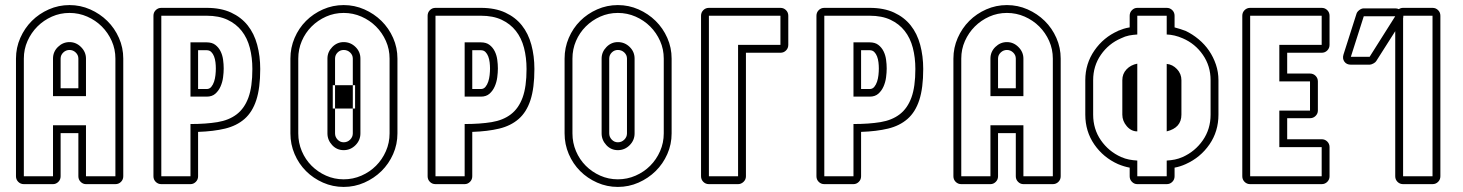

<svg xmlns="http://www.w3.org/2000/svg" viewBox="-20 -726 5767 757"><path d="M289 -201H219V-31Q219 -18 210 -9Q201 0 189 0H74Q61 0 52 -9Q43 -18 43 -31V-495Q43 -538 60 -576.5Q77 -615 105.5 -643.5Q134 -672 172.5 -689Q211 -706 254 -706Q297 -706 335.5 -689Q374 -672 403 -643.5Q432 -615 449 -576.5Q466 -538 466 -495V-31Q466 -18 457 -9Q448 0 435 0H319Q307 0 298 -9Q289 -18 289 -31ZM289 -378V-495Q289 -509 278.5 -519Q268 -529 254 -529Q240 -529 229.5 -519Q219 -509 219 -495V-378ZM189 -347V-495Q189 -522 208.5 -541Q228 -560 254 -560Q280 -560 299.5 -540.5Q319 -521 319 -495V-347ZM319 -31H435V-495Q435 -532 420.5 -564.5Q406 -597 381.5 -621.5Q357 -646 324 -660.5Q291 -675 254 -675Q217 -675 184.5 -660.5Q152 -646 127.5 -621.5Q103 -597 88.5 -564.5Q74 -532 74 -495V-31H189V-232H319Z M795 -695Q851 -695 891 -676.5Q931 -658 956.5 -626Q982 -594 994 -549.5Q1006 -505 1006 -454Q1006 -379 990.5 -331.5Q975 -284 944 -257Q913 -230 867.5 -219Q822 -208 761 -206V-31Q761 -18 752 -9Q743 0 731 0H616Q603 0 594 -9Q585 -18 585 -31V-664Q585 -677 594 -686Q603 -695 616 -695ZM761 -375H795Q806 -375 813 -383.5Q820 -392 824 -404Q828 -416 829.5 -430Q831 -444 831 -456Q831 -468 829.5 -480.5Q828 -493 824 -503.5Q820 -514 813 -521Q806 -528 795 -528H761ZM731 -559H795Q816 -559 829 -549Q842 -539 849.5 -524Q857 -509 859.5 -491Q862 -473 862 -456Q862 -440 859.5 -421Q857 -402 849.5 -385Q842 -368 829 -356.5Q816 -345 795 -345H731ZM616 -664V-31H731V-237Q792 -237 837.5 -244.5Q883 -252 913.5 -275.5Q944 -299 959.5 -341.5Q975 -384 975 -454Q975 -499 965 -537.5Q955 -576 933 -604Q911 -632 877 -648Q843 -664 795 -664Z M1335 -706Q1378 -706 1416.5 -689Q1455 -672 1484 -643.5Q1513 -615 1530 -576.5Q1547 -538 1547 -495V-200Q1547 -157 1530 -118.5Q1513 -80 1484 -51.5Q1455 -23 1416.5 -6Q1378 11 1335 11Q1292 11 1253.5 -6Q1215 -23 1186.5 -51.5Q1158 -80 1141.5 -118.5Q1125 -157 1125 -200V-495Q1125 -538 1141.5 -576.5Q1158 -615 1186.5 -643.5Q1215 -672 1253.5 -689Q1292 -706 1335 -706ZM1335 -675Q1298 -675 1265.5 -660.5Q1233 -646 1208.5 -621.5Q1184 -597 1170 -564.5Q1156 -532 1156 -495V-200Q1156 -163 1170 -130Q1184 -97 1208.5 -72.5Q1233 -48 1265.5 -33.5Q1298 -19 1335 -19Q1372 -19 1405 -33.5Q1438 -48 1462.5 -72.5Q1487 -97 1501.5 -130Q1516 -163 1516 -200V-495Q1516 -532 1501.5 -564.5Q1487 -597 1462.5 -621.5Q1438 -646 1405 -660.5Q1372 -675 1335 -675ZM1401 -200Q1401 -173 1381.5 -153.5Q1362 -134 1335 -134Q1308 -134 1289.5 -154Q1271 -174 1271 -200V-495Q1271 -521 1290 -540.5Q1309 -560 1335 -560Q1362 -560 1381.5 -541Q1401 -522 1401 -495ZM1292 -298H1301V-200Q1301 -186 1311 -175.5Q1321 -165 1335 -165Q1350 -165 1360.5 -175.5Q1371 -186 1371 -200V-298H1380V-390H1371V-495Q1371 -509 1360.5 -519Q1350 -529 1335 -529Q1321 -529 1311 -519Q1301 -509 1301 -495V-390H1292ZM1301 -390H1371V-298H1301Z M1876 -695Q1932 -695 1972 -676.5Q2012 -658 2037.5 -626Q2063 -594 2075 -549.5Q2087 -505 2087 -454Q2087 -379 2071.5 -331.5Q2056 -284 2025 -257Q1994 -230 1948.5 -219Q1903 -208 1842 -206V-31Q1842 -18 1833 -9Q1824 0 1812 0H1697Q1684 0 1675 -9Q1666 -18 1666 -31V-664Q1666 -677 1675 -686Q1684 -695 1697 -695ZM1842 -375H1876Q1887 -375 1894 -383.5Q1901 -392 1905 -404Q1909 -416 1910.5 -430Q1912 -444 1912 -456Q1912 -468 1910.5 -480.5Q1909 -493 1905 -503.5Q1901 -514 1894 -521Q1887 -528 1876 -528H1842ZM1812 -559H1876Q1897 -559 1910 -549Q1923 -539 1930.5 -524Q1938 -509 1940.5 -491Q1943 -473 1943 -456Q1943 -440 1940.5 -421Q1938 -402 1930.5 -385Q1923 -368 1910 -356.5Q1897 -345 1876 -345H1812ZM1697 -664V-31H1812V-237Q1873 -237 1918.5 -244.5Q1964 -252 1994.5 -275.5Q2025 -299 2040.5 -341.5Q2056 -384 2056 -454Q2056 -499 2046 -537.5Q2036 -576 2014 -604Q1992 -632 1958 -648Q1924 -664 1876 -664Z M2416 -706Q2459 -706 2497.5 -689Q2536 -672 2565 -643.5Q2594 -615 2611 -576.5Q2628 -538 2628 -495V-200Q2628 -157 2611 -118.5Q2594 -80 2565 -51.5Q2536 -23 2497.5 -6Q2459 11 2416 11Q2373 11 2334.5 -6Q2296 -23 2267.5 -51.5Q2239 -80 2222.5 -118.5Q2206 -157 2206 -200V-495Q2206 -538 2222.5 -576.5Q2239 -615 2267.5 -643.5Q2296 -672 2334.5 -689Q2373 -706 2416 -706ZM2452 -495Q2452 -509 2441.5 -519Q2431 -529 2416 -529Q2402 -529 2392 -519Q2382 -509 2382 -495V-200Q2382 -186 2392 -175.5Q2402 -165 2416 -165Q2431 -165 2441.5 -175.5Q2452 -186 2452 -200ZM2482 -200Q2482 -173 2462.5 -153.5Q2443 -134 2416 -134Q2389 -134 2370.5 -154Q2352 -174 2352 -200V-495Q2352 -521 2371 -540.5Q2390 -560 2416 -560Q2443 -560 2462.5 -541Q2482 -522 2482 -495ZM2416 -675Q2379 -675 2346.5 -660.5Q2314 -646 2289.5 -621.5Q2265 -597 2251 -564.5Q2237 -532 2237 -495V-200Q2237 -163 2251 -130Q2265 -97 2289.5 -72.5Q2314 -48 2346.5 -33.5Q2379 -19 2416 -19Q2453 -19 2486 -33.5Q2519 -48 2543.5 -72.5Q2568 -97 2582.5 -130Q2597 -163 2597 -200V-495Q2597 -532 2582.5 -564.5Q2568 -597 2543.5 -621.5Q2519 -646 2486 -660.5Q2453 -675 2416 -675Z M2921 -31Q2921 -18 2911.5 -9Q2902 0 2890 0H2775Q2762 0 2753 -9Q2744 -18 2744 -31V-664Q2744 -677 2753 -686Q2762 -695 2775 -695H3057Q3070 -695 3079 -686Q3088 -677 3088 -664V-549Q3088 -536 3079 -527Q3070 -518 3057 -518H2921ZM2890 -549H3057V-664H2775V-31H2890Z M3409 -695Q3465 -695 3505 -676.5Q3545 -658 3570.5 -626Q3596 -594 3608 -549.5Q3620 -505 3620 -454Q3620 -379 3604.5 -331.5Q3589 -284 3558 -257Q3527 -230 3481.5 -219Q3436 -208 3375 -206V-31Q3375 -18 3366 -9Q3357 0 3345 0H3230Q3217 0 3208 -9Q3199 -18 3199 -31V-664Q3199 -677 3208 -686Q3217 -695 3230 -695ZM3375 -375H3409Q3420 -375 3427 -383.5Q3434 -392 3438 -404Q3442 -416 3443.5 -430Q3445 -444 3445 -456Q3445 -468 3443.5 -480.5Q3442 -493 3438 -503.5Q3434 -514 3427 -521Q3420 -528 3409 -528H3375ZM3345 -559H3409Q3430 -559 3443 -549Q3456 -539 3463.5 -524Q3471 -509 3473.5 -491Q3476 -473 3476 -456Q3476 -440 3473.5 -421Q3471 -402 3463.5 -385Q3456 -368 3443 -356.5Q3430 -345 3409 -345H3345ZM3230 -664V-31H3345V-237Q3406 -237 3451.5 -244.5Q3497 -252 3527.5 -275.5Q3558 -299 3573.5 -341.5Q3589 -384 3589 -454Q3589 -499 3579 -537.5Q3569 -576 3547 -604Q3525 -632 3491 -648Q3457 -664 3409 -664Z M3985 -201H3915V-31Q3915 -18 3906 -9Q3897 0 3885 0H3770Q3757 0 3748 -9Q3739 -18 3739 -31V-495Q3739 -538 3756 -576.5Q3773 -615 3801.5 -643.5Q3830 -672 3868.5 -689Q3907 -706 3950 -706Q3993 -706 4031.5 -689Q4070 -672 4099 -643.5Q4128 -615 4145 -576.5Q4162 -538 4162 -495V-31Q4162 -18 4153 -9Q4144 0 4131 0H4015Q4003 0 3994 -9Q3985 -18 3985 -31ZM3985 -378V-495Q3985 -509 3974.5 -519Q3964 -529 3950 -529Q3936 -529 3925.5 -519Q3915 -509 3915 -495V-378ZM3885 -347V-495Q3885 -522 3904.5 -541Q3924 -560 3950 -560Q3976 -560 3995.5 -540.5Q4015 -521 4015 -495V-347ZM4015 -31H4131V-495Q4131 -532 4116.5 -564.5Q4102 -597 4077.5 -621.5Q4053 -646 4020 -660.5Q3987 -675 3950 -675Q3913 -675 3880.5 -660.5Q3848 -646 3823.5 -621.5Q3799 -597 3784.5 -564.5Q3770 -532 3770 -495V-31H3885V-232H4015Z M4464 0Q4452 0 4443 -9Q4434 -18 4434 -31V-65Q4412 -69 4388 -79Q4330 -105 4294.5 -156.5Q4259 -208 4259 -274V-410Q4259 -475 4295 -527Q4331 -579 4388 -604H4387Q4399 -609 4410 -612.5Q4421 -616 4434 -618V-664Q4434 -677 4443 -686Q4452 -695 4464 -695H4580Q4593 -695 4602 -686Q4611 -677 4611 -664V-618Q4622 -615 4633.5 -611.5Q4645 -608 4655 -604Q4682 -591 4706 -571Q4730 -551 4747 -526Q4764 -501 4774 -471.5Q4784 -442 4784 -410V-274Q4784 -208 4748.5 -156.5Q4713 -105 4655 -79Q4644 -74 4633 -70.5Q4622 -67 4611 -65V-31Q4611 -18 4602 -9Q4593 0 4580 0ZM4580 -31V-93Q4597 -94 4612 -97Q4627 -100 4643 -107Q4692 -129 4722.5 -173Q4753 -217 4753 -274V-410Q4753 -466 4722.5 -510Q4692 -554 4643 -575Q4611 -589 4580 -590V-664H4464V-590Q4447 -589 4431.5 -586Q4416 -583 4400 -575Q4351 -554 4320.5 -510Q4290 -466 4290 -410V-274Q4290 -217 4320.5 -173Q4351 -129 4400 -107Q4416 -100 4431.5 -97Q4447 -94 4464 -93V-31ZM4464 -208Q4440 -208 4422.5 -228.5Q4405 -249 4405 -274V-410Q4405 -435 4421.5 -452.5Q4438 -470 4464 -475ZM4580 -474Q4603 -472 4620.5 -453.5Q4638 -435 4638 -410V-274Q4638 -222 4580 -208Z M4909 0Q4896 0 4887 -9Q4878 -18 4878 -31V-664Q4878 -677 4887 -686Q4896 -695 4909 -695H5191Q5204 -695 5213 -686Q5222 -677 5222 -664V-549Q5222 -536 5213 -527Q5204 -518 5191 -518H5055V-436H5145Q5158 -436 5167 -427Q5176 -418 5176 -405V-290Q5176 -278 5167 -269Q5158 -260 5145 -260H5055V-177H5191Q5204 -177 5213 -168Q5222 -159 5222 -146V-31Q5222 -18 5213 -9Q5204 0 5191 0ZM5191 -31V-146H5024V-290H5145V-405H5024V-549H5191V-664H4909V-31Z M5328 -671Q5330 -679 5339 -686Q5348 -693 5357 -693H5481Q5489 -693 5495 -690Q5503 -695 5512 -695H5628Q5641 -695 5650 -686Q5659 -677 5659 -664V-31Q5659 -18 5650 -9Q5641 0 5628 0H5512Q5499 0 5490 -9Q5481 -18 5481 -31V-603L5406 -485Q5403 -480 5394.5 -475.5Q5386 -471 5380 -471H5306Q5289 -471 5280.5 -483Q5272 -495 5277 -511ZM5628 -31V-664H5513Q5513 -657 5512 -654V-31ZM5306 -502H5380L5481 -662H5357Z"/></svg>

Font: Lichte PostBus
Style: Regular
Weight: 400
Designer: Peter Wiegel
Version: Version 1.001